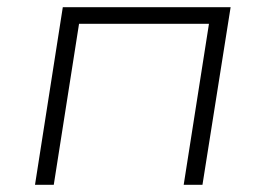

<svg xmlns="http://www.w3.org/2000/svg" viewBox="-20 -512 735 532"><path d="M77 0 154 -492H619L541 0H489L559 -446H199L129 0Z"/></svg>

Font: Nunito Sans 7pt SemiExpanded ExtraLight
Style: Italic
Weight: 250
Width: 6
Italic angle: -9°
Designer: Vernon Adams
Foundry: Vernon Adams
Version: Version 3.101;gftools[0.9.27]